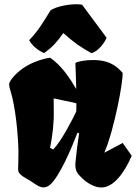

<svg xmlns="http://www.w3.org/2000/svg" viewBox="-20 -853 626 884"><path d="M63.5 -71.3C64 -45.4 104.5 -31.7 128.4 -14.6C147.9 -1 165 10.7 182.6 9.8C191.4 9.3 200.2 5.9 210 -2C255.9 -42 310.1 -173.3 336.9 -242.2L344.2 -238.8C337.4 -194.8 332.5 -156.7 327.6 -107.4C323.2 -64 339.8 -51.8 352.1 -38.6C378.9 -9.8 417 10.7 447.3 10.3C503.9 9.3 552.7 -57.6 586.4 -135.7L544.9 -194.8L460.4 -149.9C508.8 -264.2 548.3 -486.3 544.4 -517.6C509.8 -558.6 468.8 -576.7 409.2 -576.7C371.6 -576.7 337.4 -569.8 327.1 -563C327.1 -547.4 330.1 -500.5 331.1 -442.9C301.8 -493.2 263.2 -551.3 210.9 -587.4C191.9 -585 93.8 -566.9 34.2 -490.2C25.4 -478 22 -471.2 22 -463.4C22 -457 23.9 -449.7 27.8 -436.5C51.8 -359.9 63.5 -232.9 64.9 -155.8C65.4 -129.4 63.5 -85 63.5 -71.3ZM210.4 -171.9C222.2 -231 229 -288.1 227.5 -347.7L227.1 -399.9C258.3 -392.6 292.5 -387.2 331.5 -377.4C331.5 -336.4 332 -357.9 330.6 -338.4C314.5 -304.2 261.2 -200.7 225.1 -165ZM183.1 -608.4C222.2 -636.7 241.2 -658.2 271.5 -700.7C320.3 -657.2 353.5 -634.3 400.9 -608.4C433.6 -616.7 461.9 -657.2 470.7 -679.2L357.9 -831.5C315.9 -838.9 234.9 -824.2 211.9 -804.2C184.1 -759.3 157.7 -712.4 114.3 -668C127.4 -644 151.4 -622.6 183.1 -608.4Z"/></svg>

Font: Fruktur
Style: Regular
Weight: 400
Designer: Viktoriya Grabowska
Foundry: Viktoriya Grabowska
Version: Version 1.002